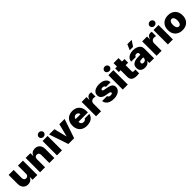

<svg xmlns="http://www.w3.org/2000/svg" viewBox="612 -2876 5003 5003"><g transform="rotate(-45 3114.0 -374.0)"><path d="M392.6 -530.3H577.1V0H402.3V-100.6H396.5Q378.9 -49.8 335.7 -21.5Q292.5 6.8 233.4 6.8Q179.2 6.8 137.5 -18.6Q95.7 -43.9 72.8 -89.1Q49.8 -134.3 49.8 -192.4V-530.3H234.4V-230.5Q234.4 -189.9 254.9 -166.7Q275.4 -143.6 312.5 -143.6Q349.1 -143.6 371.1 -167Q393.1 -190.4 392.6 -231.4Z M861.3 0H676.8V-530.3H851.6V-430.7H857.4Q875 -480.5 918 -508.8Q960.9 -537.1 1019.5 -537.1Q1074.7 -537.1 1116.9 -512Q1159.2 -486.8 1181.9 -441.4Q1204.6 -396 1204.1 -337.9V0H1019.5V-299.8Q1020 -340.8 999.5 -363.8Q979 -386.7 941.4 -386.7Q904.3 -386.7 882.8 -363.5Q861.3 -340.3 861.3 -299.8Z M1300.8 -530.3H1485.4V0H1300.8ZM1300.8 -672.9Q1300.8 -695.8 1313.2 -715.3Q1325.7 -734.9 1346.7 -746.3Q1367.7 -757.8 1392.6 -757.8Q1417.5 -757.8 1438.5 -746.3Q1459.5 -734.9 1471.9 -715.3Q1484.4 -695.8 1484.4 -672.9Q1484.4 -649.9 1471.9 -630.4Q1459.5 -610.8 1438.5 -599.4Q1417.5 -587.9 1392.6 -587.9Q1367.7 -587.9 1346.7 -599.4Q1325.7 -610.8 1313.2 -630.4Q1300.8 -649.9 1300.8 -672.9Z M1933.6 0H1719.7L1541 -530.3H1735.4L1824.2 -175.8H1829.1L1918.9 -530.3H2112.3Z M2131.8 -263.7Q2131.8 -345.2 2164.8 -407.2Q2197.8 -469.2 2258.5 -503.2Q2319.3 -537.1 2400.4 -537.1Q2479 -537.1 2538.1 -504.6Q2597.2 -472.2 2629.6 -410.9Q2662.1 -349.6 2662.1 -265.6V-221.7H2314.5V-214.8Q2314.5 -173.3 2339.6 -147.2Q2364.7 -121.1 2408.2 -121.1Q2438.5 -121.1 2460.9 -133.8Q2483.4 -146.5 2492.2 -168.9H2661.1Q2651.9 -114.3 2618.4 -74Q2585 -33.7 2530.3 -12Q2475.6 9.8 2404.3 9.8Q2320.3 9.8 2259 -22.9Q2197.8 -55.7 2164.8 -117.2Q2131.8 -178.7 2131.8 -263.7ZM2491.2 -325.2Q2490.7 -348.6 2479.2 -367.2Q2467.8 -385.7 2448.2 -396Q2428.7 -406.2 2404.3 -406.2Q2379.9 -406.2 2359.6 -395.8Q2339.4 -385.3 2327.1 -366.9Q2314.9 -348.6 2314.5 -325.2Z M2741.2 -530.3H2919.9V-430.7H2925.8Q2939.9 -484.4 2971.2 -510.7Q3002.4 -537.1 3046.9 -537.1Q3072.8 -537.1 3094.7 -531.2V-372.1Q3082 -377 3062 -379.4Q3042 -381.8 3025.4 -381.8Q2996.6 -381.8 2974.1 -368.9Q2951.7 -356 2938.7 -332.8Q2925.8 -309.6 2925.8 -279.3V0H2741.2Z M3392.6 -413.1Q3365.2 -413.1 3347.4 -403.1Q3329.6 -393.1 3330.1 -376Q3328.6 -347.2 3383.8 -336.9L3489.3 -317.4Q3570.8 -302.7 3610.4 -267.6Q3649.9 -232.4 3650.4 -173.8Q3649.9 -118.7 3617.2 -77.1Q3584.5 -35.6 3527.3 -12.9Q3470.2 9.8 3397.5 9.8Q3318.8 9.8 3261.5 -12.2Q3204.1 -34.2 3171.6 -74.5Q3139.2 -114.7 3133.8 -168.9H3317.4Q3321.8 -143.6 3343.3 -129.4Q3364.7 -115.2 3398.4 -115.2Q3426.8 -115.2 3444.6 -125.2Q3462.4 -135.3 3462.9 -152.3Q3462.4 -168.5 3447.5 -178Q3432.6 -187.5 3400.4 -193.4L3307.6 -210Q3227.5 -224.6 3187 -263.9Q3146.5 -303.2 3146.5 -365.2Q3146.5 -419.4 3175.8 -458Q3205.1 -496.6 3259.5 -516.8Q3314 -537.1 3388.7 -537.1Q3463.4 -537.1 3518.3 -515.9Q3573.2 -494.6 3603.8 -454.6Q3634.3 -414.6 3636.7 -359.4H3466.8Q3463.9 -383.8 3443.1 -398.4Q3422.4 -413.1 3392.6 -413.1Z M3725.6 -530.3H3910.2V0H3725.6ZM3725.6 -672.9Q3725.6 -695.8 3738 -715.3Q3750.5 -734.9 3771.5 -746.3Q3792.5 -757.8 3817.4 -757.8Q3842.3 -757.8 3863.3 -746.3Q3884.3 -734.9 3896.7 -715.3Q3909.2 -695.8 3909.2 -672.9Q3909.2 -649.9 3896.7 -630.4Q3884.3 -610.8 3863.3 -599.4Q3842.3 -587.9 3817.4 -587.9Q3792.5 -587.9 3771.5 -599.4Q3750.5 -610.8 3738 -630.4Q3725.6 -649.9 3725.6 -672.9Z M4320.3 -396.5H4227.5V-169.9Q4227.5 -149.4 4238.8 -141.6Q4250 -133.8 4274.4 -133.8Q4302.2 -133.8 4327.1 -136.7V1Q4286.1 7.8 4239.3 7.8Q4141.1 7.8 4091.8 -31Q4042.5 -69.8 4043 -151.4V-396.5H3974.6V-530.3H4043V-657.2H4227.5V-530.3H4320.3Z M4569.3 -315.4 4693.4 -320.3V-363.3Q4693.4 -384.8 4676.8 -397Q4660.2 -409.2 4632.8 -409.2Q4604 -409.2 4586.4 -396.5Q4568.8 -383.8 4565.4 -359.4H4394.5Q4397.9 -409.2 4426 -449.5Q4454.1 -489.7 4507.3 -513.4Q4560.5 -537.1 4635.7 -537.1Q4708.5 -537.1 4763.4 -514.9Q4818.4 -492.7 4848.1 -452.9Q4877.9 -413.1 4877.9 -362.3V0H4705.1V-74.2H4701.2Q4656.2 8.8 4546.9 8.8Q4467.8 8.8 4420.9 -30.5Q4374 -69.8 4374 -146.5Q4374 -229 4427.2 -269.5Q4480.5 -310.1 4569.3 -315.4ZM4606.4 -109.4Q4629.9 -109.4 4650.1 -118.9Q4670.4 -128.4 4682.6 -146.5Q4694.8 -164.6 4694.3 -188.5V-216.8Q4636.2 -215.3 4602.5 -211.9Q4577.6 -209 4562.7 -193.8Q4547.9 -178.7 4547.9 -157.2Q4547.9 -134.3 4564 -121.8Q4580.1 -109.4 4606.4 -109.4ZM4646.5 -752H4805.7L4702.1 -596.7H4579.1Z M4971.7 -530.3H5150.4V-430.7H5156.2Q5170.4 -484.4 5201.7 -510.7Q5232.9 -537.1 5277.3 -537.1Q5303.2 -537.1 5325.2 -531.2V-372.1Q5312.5 -377 5292.5 -379.4Q5272.5 -381.8 5255.9 -381.8Q5227.1 -381.8 5204.6 -368.9Q5182.1 -356 5169.2 -332.8Q5156.2 -309.6 5156.2 -279.3V0H4971.7Z M5388.7 -530.3H5573.2V0H5388.7ZM5388.7 -672.9Q5388.7 -695.8 5401.1 -715.3Q5413.6 -734.9 5434.6 -746.3Q5455.6 -757.8 5480.5 -757.8Q5505.4 -757.8 5526.4 -746.3Q5547.4 -734.9 5559.8 -715.3Q5572.3 -695.8 5572.3 -672.9Q5572.3 -649.9 5559.8 -630.4Q5547.4 -610.8 5526.4 -599.4Q5505.4 -587.9 5480.5 -587.9Q5455.6 -587.9 5434.6 -599.4Q5413.6 -610.8 5401.1 -630.4Q5388.7 -649.9 5388.7 -672.9Z M5651.4 -263.7Q5651.4 -345.2 5684.3 -407Q5717.3 -468.8 5779.1 -502.9Q5840.8 -537.1 5924.8 -537.1Q6008.8 -537.1 6070.3 -502.9Q6131.8 -468.8 6164.6 -407Q6197.3 -345.2 6197.3 -263.7Q6197.3 -182.1 6164.6 -120.4Q6131.8 -58.6 6070.3 -24.4Q6008.8 9.8 5924.8 9.8Q5840.8 9.8 5779.1 -24.4Q5717.3 -58.6 5684.3 -120.4Q5651.4 -182.1 5651.4 -263.7ZM6008.8 -264.6Q6008.8 -328.6 5986.6 -365.5Q5964.4 -402.3 5925.8 -402.3Q5885.7 -402.3 5862.8 -365.5Q5839.8 -328.6 5839.8 -264.6Q5839.8 -201.2 5862.8 -164.1Q5885.7 -127 5925.8 -127Q5964.4 -127 5986.6 -164.1Q6008.8 -201.2 6008.8 -264.6Z"/></g></svg>

Font: Pretendard JP Black
Style: Regular
Weight: 900
Designer: Base glyphs from Inter by Rasmus Andersson; Hangeul glyphs from Noto Sans CJK(Source Han Sans) by Jang Soo-young and Kan
Foundry: Kil Hyung-jin
Version: Version 1.309